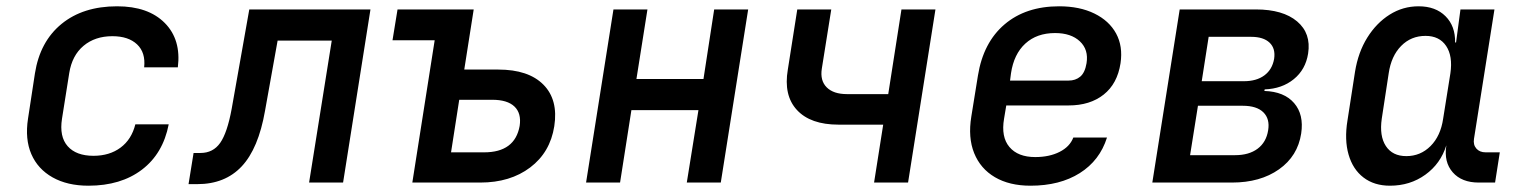

<svg xmlns="http://www.w3.org/2000/svg" viewBox="-20 -580 4840 610"><path d="M261 10Q194 10 147 -16.5Q100 -43 79.5 -90.5Q59 -138 69 -203L91 -347Q107 -448 175.5 -504Q244 -560 352 -560Q451 -560 503.5 -507Q556 -454 545 -366H438Q443 -413 415.5 -439Q388 -465 337 -465Q282 -465 245.5 -434.5Q209 -404 200 -348L177 -203Q168 -146 195 -115.5Q222 -85 277 -85Q328 -85 363 -111Q398 -137 410 -185H516Q498 -92 431 -41Q364 10 261 10Z M579 5 595 -94H617Q657 -94 679.5 -126Q702 -158 716 -234L772 -550H1157L1070 0H962L1034 -451H862L822 -228Q801 -108 748 -51.5Q695 5 607 5Z M1290 0 1361 -452H1227L1243 -550H1485L1455 -359H1563Q1659 -359 1706.5 -311Q1754 -263 1741 -179Q1728 -96 1664.5 -48Q1601 0 1506 0ZM1413 -96H1518Q1616 -96 1631 -180Q1637 -220 1614.5 -241.5Q1592 -263 1544 -263H1439Z M1842 0 1929 -550H2037L2002 -329H2215L2249 -550H2357L2270 0H2162L2199 -230H1986L1950 0Z M2757 0 2786 -184H2644Q2555 -184 2512 -230.5Q2469 -277 2483 -359L2513 -550H2621L2591 -362Q2585 -324 2606.5 -302.5Q2628 -281 2671 -281H2802L2844 -550H2952L2865 0Z M3254 10Q3187 10 3141 -17Q3095 -44 3075 -93.5Q3055 -143 3066 -210L3087 -340Q3104 -445 3171.5 -502.5Q3239 -560 3345 -560Q3410 -560 3457 -537Q3504 -514 3526 -473.5Q3548 -433 3540 -379Q3530 -314 3486.5 -279.5Q3443 -245 3375 -245H3177L3170 -203Q3160 -145 3187 -113Q3214 -81 3269 -81Q3314 -81 3346.5 -97.5Q3379 -114 3390 -143H3497Q3474 -70 3410.5 -30Q3347 10 3254 10ZM3189 -324H3375Q3397 -324 3412 -336.5Q3427 -349 3432 -379Q3439 -422 3411 -448.5Q3383 -475 3332 -475Q3274 -475 3237.5 -441.5Q3201 -408 3192 -347Z M3641 0 3728 -550H3970Q4056 -550 4101 -512Q4146 -474 4136 -410Q4128 -359 4090.5 -328.5Q4053 -298 3998 -296L3997 -291Q4060 -289 4091.5 -252.5Q4123 -216 4114 -156Q4103 -84 4043.5 -42Q3984 0 3894 0ZM3798 -322H3932Q3972 -322 3997 -340.5Q4022 -359 4028 -393Q4033 -426 4013.5 -444.5Q3994 -463 3955 -463H3820ZM3761 -87H3904Q3948 -87 3975.5 -107.5Q4003 -128 4009 -166Q4015 -202 3994 -223Q3973 -244 3928 -244H3786Z M4396 10Q4346 10 4312 -16Q4278 -42 4264.5 -89Q4251 -136 4261 -197L4285 -352Q4295 -414 4324 -460.5Q4353 -507 4395 -533.5Q4437 -560 4487 -560Q4541 -560 4572.5 -528.5Q4604 -497 4603 -445H4606L4620 -550H4728L4663 -139Q4660 -120 4670.5 -108Q4681 -96 4700 -96H4745L4730 0H4678Q4624 0 4595.5 -32.5Q4567 -65 4575 -117V-118Q4557 -60 4508.5 -25Q4460 10 4396 10ZM4448 -84Q4493 -84 4525 -116Q4557 -148 4565 -203L4588 -347Q4596 -402 4574.5 -434Q4553 -466 4509 -466Q4463 -466 4431.5 -434Q4400 -402 4392 -347L4370 -203Q4362 -148 4383 -116Q4404 -84 4448 -84Z"/></svg>

Font: JetBrains Mono NL SemiBold
Style: Italic
Weight: 600
Italic angle: -9°
Monospace: yes
Designer: Philipp Nurullin, Konstantin Bulenkov
Foundry: JetBrains
Version: Version 2.305; ttfautohint (v1.8.4.7-5d5b)